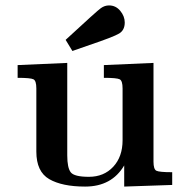

<svg xmlns="http://www.w3.org/2000/svg" viewBox="-20 -682 678 708"><path d="M222 -535Q340 -644 352 -652Q366 -662 382 -662Q407 -662 423.5 -642Q440 -622 440 -599Q440 -571 419.5 -558.5Q399 -546 310 -516Q271 -502 247 -494ZM45 -395V-442L228 -450V-109Q228 -63 241 -46.5Q254 -30 308 -30Q363 -30 397.5 -67Q432 -104 432 -165V-356Q432 -384 421.5 -389.5Q411 -395 363 -395V-442L546 -450V-86Q546 -58 556.5 -52.5Q567 -47 615 -47V0L438 6V-72Q392 6 294 6Q209 6 161.5 -21.5Q114 -49 114 -123V-356Q114 -384 103.5 -389.5Q93 -395 45 -395Z"/></svg>

Font: CMU Serif
Style: Bold
Weight: 700
Version: Version 0.7.0